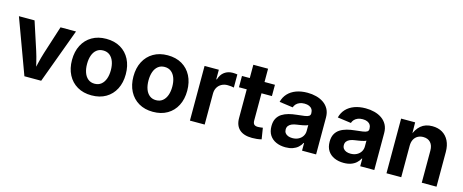

<svg xmlns="http://www.w3.org/2000/svg" viewBox="-39 -1248 4429 1835"><g transform="rotate(15 2175.5 -330.5)"><path d="M212.9 0 13.7 -541H168.5L259.3 -262.2Q275.9 -210.4 288.3 -157.7Q300.8 -105 314 -48.8H281.7Q294.9 -105 307.4 -157.7Q319.8 -210.4 335.9 -262.2L425.3 -541H578.6L378.9 0Z M877.9 10.7Q796.9 10.7 737.1 -24.2Q677.2 -59.1 644.5 -122.1Q611.8 -185.1 611.8 -268.6Q611.8 -352.5 644.5 -415.5Q677.2 -478.5 737.1 -513.4Q796.9 -548.3 877.9 -548.3Q960 -548.3 1019.5 -513.4Q1079.1 -478.5 1111.6 -415.5Q1144 -352.5 1144 -268.6Q1144 -185.1 1111.6 -122.1Q1079.1 -59.1 1019.5 -24.2Q960 10.7 877.9 10.7ZM877.9 -104.5Q916.5 -104.5 942.9 -125.7Q969.2 -147 982.7 -184.1Q996.1 -221.2 996.1 -269Q996.1 -316.9 982.7 -354Q969.2 -391.1 942.9 -412.1Q916.5 -433.1 877.9 -433.1Q839.8 -433.1 813.5 -412.1Q787.1 -391.1 773.9 -354.2Q760.7 -317.4 760.7 -269Q760.7 -221.2 773.9 -184.1Q787.1 -147 813.5 -125.7Q839.8 -104.5 877.9 -104.5Z M1485.8 10.7Q1404.8 10.7 1345 -24.2Q1285.2 -59.1 1252.4 -122.1Q1219.7 -185.1 1219.7 -268.6Q1219.7 -352.5 1252.4 -415.5Q1285.2 -478.5 1345 -513.4Q1404.8 -548.3 1485.8 -548.3Q1567.9 -548.3 1627.4 -513.4Q1687 -478.5 1719.5 -415.5Q1752 -352.5 1752 -268.6Q1752 -185.1 1719.5 -122.1Q1687 -59.1 1627.4 -24.2Q1567.9 10.7 1485.8 10.7ZM1485.8 -104.5Q1524.4 -104.5 1550.8 -125.7Q1577.1 -147 1590.6 -184.1Q1604 -221.2 1604 -269Q1604 -316.9 1590.6 -354Q1577.1 -391.1 1550.8 -412.1Q1524.4 -433.1 1485.8 -433.1Q1447.8 -433.1 1421.4 -412.1Q1395 -391.1 1381.8 -354.2Q1368.7 -317.4 1368.7 -269Q1368.7 -221.2 1381.8 -184.1Q1395 -147 1421.4 -125.7Q1447.8 -104.5 1485.8 -104.5Z M1850.6 0V-541H1991.7V-446.8H1997.1Q2011.7 -496.6 2046.4 -522Q2081.1 -547.4 2127.4 -547.4Q2139.2 -547.4 2151.9 -546.4Q2164.6 -545.4 2174.3 -543.5V-413.6Q2164.6 -416.5 2146.2 -418.5Q2127.9 -420.4 2111.3 -420.4Q2078.1 -420.4 2052 -406Q2025.9 -391.6 2011.2 -366Q1996.6 -340.3 1996.6 -305.7V0Z M2546.9 -541V-429.2H2220.7V-541ZM2297.9 -672.4H2443.8V-159.7Q2443.8 -133.8 2455.3 -121.8Q2466.8 -109.9 2493.7 -109.9Q2502.9 -109.9 2518.3 -111.6Q2533.7 -113.3 2541.5 -114.7L2559.1 -4.4Q2536.6 1.5 2512.7 3.9Q2488.8 6.3 2466.3 6.3Q2383.8 6.3 2340.8 -32.5Q2297.9 -71.3 2297.9 -145Z M2797.4 10.3Q2745.6 10.3 2704.6 -7.8Q2663.6 -25.9 2640.1 -61.8Q2616.7 -97.7 2616.7 -151.4Q2616.7 -196.8 2633.3 -227.3Q2649.9 -257.8 2678.7 -276.1Q2707.5 -294.4 2744.4 -304.2Q2781.2 -314 2821.8 -317.9Q2868.7 -322.8 2897.7 -326.9Q2926.8 -331.1 2939.9 -339.8Q2953.1 -348.6 2953.1 -366.2V-368.7Q2953.1 -391.6 2943.1 -407.5Q2933.1 -423.3 2914.1 -431.9Q2895 -440.4 2867.7 -440.4Q2839.8 -440.4 2819.1 -431.9Q2798.3 -423.3 2785.2 -408.9Q2772 -394.5 2766.6 -376.5L2632.3 -395Q2644.5 -443.8 2676.5 -478Q2708.5 -512.2 2757.3 -530.3Q2806.2 -548.3 2868.7 -548.3Q2914.1 -548.3 2955.6 -537.6Q2997.1 -526.9 3029.3 -504.6Q3061.5 -482.4 3080.3 -447.8Q3099.1 -413.1 3099.1 -364.7V0H2960V-75.2H2955.6Q2942.4 -49.8 2920.7 -30.5Q2898.9 -11.2 2868.4 -0.5Q2837.9 10.3 2797.4 10.3ZM2838.4 -91.8Q2873 -91.8 2899.2 -105.5Q2925.3 -119.1 2939.7 -142.3Q2954.1 -165.5 2954.1 -193.8V-252Q2947.8 -247.6 2935.1 -243.7Q2922.4 -239.7 2906.7 -236.8Q2891.1 -233.9 2875.5 -231.4Q2859.9 -229 2846.7 -227.1Q2819.8 -223.6 2799.6 -215.1Q2779.3 -206.5 2767.8 -191.9Q2756.3 -177.2 2756.3 -155.8Q2756.3 -134.8 2766.8 -120.6Q2777.3 -106.4 2795.9 -99.1Q2814.5 -91.8 2838.4 -91.8Z M3373 10.3Q3321.3 10.3 3280.3 -7.8Q3239.3 -25.9 3215.8 -61.8Q3192.4 -97.7 3192.4 -151.4Q3192.4 -196.8 3209 -227.3Q3225.6 -257.8 3254.4 -276.1Q3283.2 -294.4 3320.1 -304.2Q3356.9 -314 3397.5 -317.9Q3444.3 -322.8 3473.4 -326.9Q3502.4 -331.1 3515.6 -339.8Q3528.8 -348.6 3528.8 -366.2V-368.7Q3528.8 -391.6 3518.8 -407.5Q3508.8 -423.3 3489.7 -431.9Q3470.7 -440.4 3443.4 -440.4Q3415.5 -440.4 3394.8 -431.9Q3374 -423.3 3360.8 -408.9Q3347.7 -394.5 3342.3 -376.5L3208 -395Q3220.2 -443.8 3252.2 -478Q3284.2 -512.2 3333 -530.3Q3381.8 -548.3 3444.3 -548.3Q3489.7 -548.3 3531.2 -537.6Q3572.8 -526.9 3605 -504.6Q3637.2 -482.4 3656 -447.8Q3674.8 -413.1 3674.8 -364.7V0H3535.6V-75.2H3531.2Q3518.1 -49.8 3496.3 -30.5Q3474.6 -11.2 3444.1 -0.5Q3413.6 10.3 3373 10.3ZM3414.1 -91.8Q3448.7 -91.8 3474.9 -105.5Q3501 -119.1 3515.4 -142.3Q3529.8 -165.5 3529.8 -193.8V-252Q3523.4 -247.6 3510.7 -243.7Q3498 -239.7 3482.4 -236.8Q3466.8 -233.9 3451.2 -231.4Q3435.5 -229 3422.4 -227.1Q3395.5 -223.6 3375.2 -215.1Q3355 -206.5 3343.5 -191.9Q3332 -177.2 3332 -155.8Q3332 -134.8 3342.5 -120.6Q3353 -106.4 3371.6 -99.1Q3390.1 -91.8 3414.1 -91.8Z M3941.4 -311V0H3795.4V-541H3934.1L3936 -404.8H3924.8Q3946.8 -473.1 3990.7 -510.7Q4034.7 -548.3 4104 -548.3Q4160.6 -548.3 4202.4 -523.9Q4244.1 -499.5 4267.3 -453.4Q4290.5 -407.2 4290.5 -343.3V0H4144.5V-317.4Q4144.5 -368.7 4118.7 -397.2Q4092.8 -425.8 4046.4 -425.8Q4015.6 -425.8 3991.9 -412.4Q3968.3 -398.9 3954.8 -373.5Q3941.4 -348.1 3941.4 -311Z"/></g></svg>

Font: Inter 17pt
Style: Bold
Weight: 700
Version: Version 4.001;git-66647c0bb